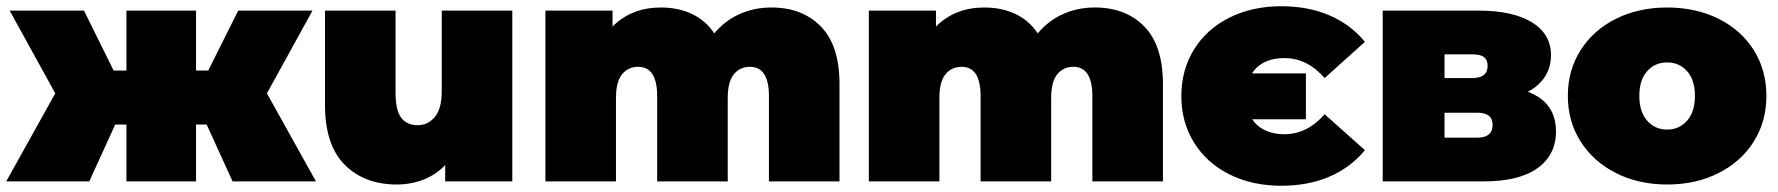

<svg xmlns="http://www.w3.org/2000/svg" viewBox="-21 -581 5695 615"><path d="M641 -182H607V0H384V-182H348L265 0H-1L156 -282L10 -547H248L343 -355H384V-547H607V-355H646L742 -547H980L834 -282L991 0H724Z M1620 -547V0H1405V-52Q1375 -21 1335 -5.5Q1295 10 1250 10Q1146 10 1083 -53.5Q1020 -117 1020 -245V-547H1246V-284Q1246 -228 1264 -204Q1282 -180 1317 -180Q1350 -180 1372 -206.5Q1394 -233 1394 -290V-547Z M2668 -312V0H2442V-273Q2442 -367 2381 -367Q2349 -367 2329.5 -343Q2310 -319 2310 -267V0H2084V-273Q2084 -367 2023 -367Q1991 -367 1971.5 -343Q1952 -319 1952 -267V0H1726V-547H1941V-496Q2002 -557 2096 -557Q2151 -557 2195 -536.5Q2239 -516 2267 -474Q2300 -514 2347 -535.5Q2394 -557 2450 -557Q2549 -557 2608.5 -496Q2668 -435 2668 -312Z M3704 -312V0H3478V-273Q3478 -367 3417 -367Q3385 -367 3365.5 -343Q3346 -319 3346 -267V0H3120V-273Q3120 -367 3059 -367Q3027 -367 3007.5 -343Q2988 -319 2988 -267V0H2762V-547H2977V-496Q3038 -557 3132 -557Q3187 -557 3231 -536.5Q3275 -516 3303 -474Q3336 -514 3383 -535.5Q3430 -557 3486 -557Q3585 -557 3644.5 -496Q3704 -435 3704 -312Z M3763 -273Q3763 -357 3803.5 -422.5Q3844 -488 3917 -524.5Q3990 -561 4083 -561Q4170 -561 4238 -531.5Q4306 -502 4351 -447L4222 -331Q4166 -395 4093 -395Q4022 -395 3989 -346H4162V-199H3990Q4005 -176 4031.5 -163.5Q4058 -151 4093 -151Q4166 -151 4222 -215L4351 -100Q4306 -45 4238 -15.5Q4170 14 4083 14Q3990 14 3917 -22.5Q3844 -59 3803.5 -124.5Q3763 -190 3763 -273Z M4963 -160Q4963 -85 4904 -42.5Q4845 0 4731 0H4408V-547H4715Q4825 -547 4886 -509.5Q4947 -472 4947 -404Q4947 -366 4928 -336Q4909 -306 4873 -287Q4963 -253 4963 -160ZM4606 -331H4695Q4744 -331 4744 -370Q4744 -389 4732.5 -398Q4721 -407 4695 -407H4606ZM4760 -181Q4760 -220 4711 -220H4606V-140H4711Q4760 -140 4760 -181Z M5001 -274Q5001 -356 5042 -420.5Q5083 -485 5155.5 -521Q5228 -557 5319 -557Q5411 -557 5483.5 -521Q5556 -485 5596.5 -420.5Q5637 -356 5637 -274Q5637 -192 5596.5 -127.5Q5556 -63 5483.5 -26.5Q5411 10 5319 10Q5228 10 5155.5 -26.5Q5083 -63 5042 -127.5Q5001 -192 5001 -274ZM5408 -274Q5408 -325 5383 -353Q5358 -381 5319 -381Q5280 -381 5255 -353Q5230 -325 5230 -274Q5230 -223 5255 -194.5Q5280 -166 5319 -166Q5358 -166 5383 -194.5Q5408 -223 5408 -274Z"/></svg>

Font: Montserrat Alternates Black
Style: Regular
Weight: 900
Designer: Julieta Ulanovsky
Foundry: Julieta Ulanovsky
Version: Version 7.200